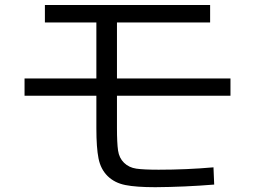

<svg xmlns="http://www.w3.org/2000/svg" viewBox="-20 -740 1040 783"><path d="M163.1 -719.7H836.9V-648.4H457V-419.9H919.9V-349.6H457V-217.8Q457 -157.2 461.4 -126.5Q465.8 -95.7 485.8 -76.2Q505.9 -56.6 536.1 -52.2Q566.4 -47.9 627 -47.9Q740.2 -47.9 850.6 -57.6L853.5 12.7Q733.4 22.5 613.3 23.4Q535.2 23.4 491.2 14.6Q447.3 5.9 418.9 -22Q390.6 -49.8 381.8 -93.8Q373 -137.7 373 -216.8V-349.6H80.1V-419.9H373V-648.4H163.1Z"/></svg>

Font: Mgen+ 1c regular
Style: Regular
Weight: 400
Designer: [Source Han Sans]
Ryoko NISHIZUKA  (kana & ideographs); Paul D. Hunt (Latin, Greek & Cyrillic); Wenlong ZHANG  (bopomofo
Version: Version 1.059.20150602